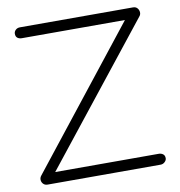

<svg xmlns="http://www.w3.org/2000/svg" viewBox="-86 -860 882 939"><g transform="rotate(-10 355.5 -390.5)"><path d="M75 0Q62 0 54 -8Q46 -16 45 -27.5Q44 -39 52 -49L587 -727H75Q62 -727 53.5 -733.5Q45 -740 45 -754Q45 -765 53.5 -773Q62 -781 75 -781H636Q650 -781 657.5 -772.5Q665 -764 666 -753Q667 -742 661 -734L122 -54H636Q648 -54 657 -47.5Q666 -41 666 -27Q666 -17 657 -8.5Q648 0 636 0Z"/></g></svg>

Font: ComfortaaLight
Style: Regular
Weight: 300
Designer: Johan Aakerlund
Foundry: Johan Aakerlund
Version: Version 3.104; ttfautohint (v1.8.1.43-b0c9)